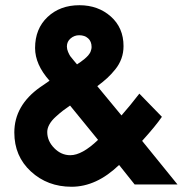

<svg xmlns="http://www.w3.org/2000/svg" viewBox="-20 -710 709 740"><path d="M357.9 -170.9 250 -303.2Q232.9 -291.5 222.4 -283.4Q211.9 -275.4 195.6 -260.7Q179.2 -246.1 170.7 -231Q162.1 -215.8 162.1 -201.2Q162.1 -166.5 189 -139.2Q215.8 -111.8 251 -111.8Q296.4 -111.8 357.9 -170.9ZM285.2 -574.2Q266.6 -574.2 252.2 -562Q237.8 -549.8 237.8 -530.8Q237.8 -520.5 242.4 -509.8Q247.1 -499 250.7 -493.7Q254.4 -488.3 264.9 -476.1Q275.4 -463.9 276.9 -461.9Q277.3 -462.4 283.7 -466.6Q290 -470.7 291.3 -471.7Q292.5 -472.7 298.3 -477.1Q304.2 -481.4 306.2 -483.2Q308.1 -484.9 313 -489.3Q317.9 -493.7 319.8 -496.3Q321.8 -499 325 -503.4Q328.1 -507.8 329.3 -511.5Q330.6 -515.1 331.8 -519.8Q333 -524.4 333 -528.8Q333 -550.3 319.6 -562.3Q306.2 -574.2 285.2 -574.2ZM664.1 1H499L439 -74.2Q351.6 9.8 255.9 9.8Q163.1 9.8 99.1 -49.1Q35.2 -107.9 35.2 -199.2Q35.2 -303.7 134.8 -374Q141.1 -378.4 153.1 -386.5Q165 -394.5 170.9 -398.9Q115.2 -461.4 115.2 -524.9Q115.2 -599.1 163.3 -644.5Q211.4 -689.9 286.1 -689.9Q357.9 -689.9 407 -646.5Q456.1 -603 456.1 -532.2Q456.1 -506.8 448 -484.4Q439.9 -461.9 424.3 -442.6Q408.7 -423.3 393.3 -409.2Q377.9 -395 355 -377.9L448.2 -265.1Q481.4 -302.7 517.1 -349.1L604 -259.8Q579.6 -224.1 527.8 -167Z"/></svg>

Font: Glacial Indifference
Style: Bold
Weight: 700
Version: Version 1.001